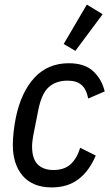

<svg xmlns="http://www.w3.org/2000/svg" viewBox="-20 -806 482 838"><path d="M206 12Q163 12 131 -1.5Q99 -15 78 -40Q57 -65 46.5 -98.5Q36 -132 36 -173Q36 -199 39.5 -231Q43 -263 49 -292Q72 -404 130.5 -467Q189 -530 280 -530Q349 -530 386.5 -495.5Q424 -461 437 -407L365 -376Q357 -417 335.5 -435.5Q314 -454 275 -454Q224 -454 192.5 -425.5Q161 -397 147 -325L125 -214Q123 -202 121.5 -190Q120 -178 120 -167Q120 -113 144.5 -88.5Q169 -64 213 -64Q261 -64 288.5 -89.5Q316 -115 330 -161L398 -127Q369 -59 322 -23.5Q275 12 206 12ZM309 -584 258 -614 359 -786 428 -744Z"/></svg>

Font: IBM Plex Sans Condensed Text
Style: Italic
Weight: 450
Width: 3
Italic angle: -11°
Designer: Mike Abbink, Paul van der Laan, Pieter van Rosmalen
Foundry: Bold Monday
Version: Version 1.1